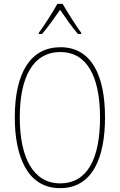

<svg xmlns="http://www.w3.org/2000/svg" viewBox="-20 -970 624 1000"><path d="M306 -950H279C255 -907 208 -833 182 -799V-793H199C229 -827 267 -882 293 -919C320 -880 355 -828 386 -793H403V-799C383 -825 332 -905 306 -950ZM527 -358C527 -576 457 -724 295 -724C141 -724 57 -594 57 -358C57 -164 118 10 293 10C467 10 527 -158 527 -358ZM83 -358C83 -569 152 -699 295 -699C430 -699 501 -576 501 -358C501 -141 434 -15 293 -15C155 -15 83 -146 83 -358Z"/></svg>

Font: Noto Sans Ethiopic Condensed Thin
Style: Regular
Weight: 100
Width: 3
Designer: Monotype Design Team
Foundry: Monotype Imaging Inc.
Version: Version 2.102